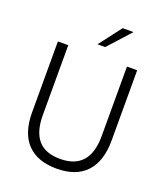

<svg xmlns="http://www.w3.org/2000/svg" viewBox="-162 -1011 977 1131"><g transform="rotate(20 327.0 -445.5)"><path d="M78 -252V-697H143V-259Q143 -156 187.5 -103.5Q232 -51 326 -51Q511 -51 511 -261V-697H575V-257Q575 -127 511.5 -58.5Q448 10 326 10Q205 10 141.5 -57Q78 -124 78 -252ZM410 -901H478L351 -761H303Z"/></g></svg>

Font: Hanken Grotesk Light
Style: Regular
Weight: 300
Designer: Alfredo Marco Pradil
Foundry: Hanken Design Co.
Version: Version 3.014